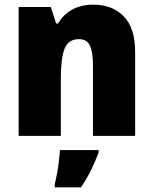

<svg xmlns="http://www.w3.org/2000/svg" viewBox="-20 -583 658 824"><path d="M381 -563Q462 -563 511 -513Q560 -463 560 -360V0H379V-304Q379 -359 366 -387Q353 -415 319 -415Q273 -415 257 -374Q241 -333 241 -246V0H60V-553H198L221 -482H229Q252 -521 290 -542Q328 -563 381 -563ZM403 72Q388 112 370.5 147.5Q353 183 328 221H215V207Q220 187 225 160.5Q230 134 233 107Q236 80 237 61H403Z"/></svg>

Font: Noto Sans Gurmukhi UI SemiCondensed Black
Style: Regular
Weight: 900
Width: 4
Designer: Jelle Bosma - Monotype Design Team
Foundry: Monotype Imaging Inc.
Version: Version 2.004; ttfautohint (v1.8.4.7-5d5b)